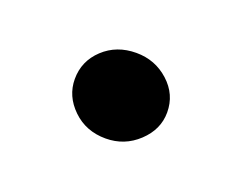

<svg xmlns="http://www.w3.org/2000/svg" viewBox="-37 -405 265 211"><g transform="rotate(20 95.5 -300.0)"><path d="M96 -250Q73 -250 57.5 -265Q42 -280 42 -300Q42 -321 57.5 -335.5Q73 -350 96 -350Q118 -350 134 -335.5Q150 -321 150 -300Q150 -280 134 -265Q118 -250 96 -250Z"/></g></svg>

Font: Dosis Medium
Style: Regular
Weight: 500
Designer: EdgarTolentino, PabloImpallari, IginoMarini
Foundry: EdgarTolentino, PabloImpallari, IginoMarini
Version: Version 3.001; ttfautohint (v1.8.2)